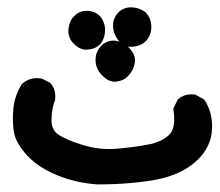

<svg xmlns="http://www.w3.org/2000/svg" viewBox="-20 -313 589 515"><path d="M240.7 181.6Q184.1 177.7 133.8 157.2Q83 136.2 53.2 104.5Q38.6 88.4 29.5 73Q20.5 57.6 17.6 43Q12.7 15.1 15.6 -19.5Q18.6 -54.7 37.6 -85.9L38.1 -87.4L39.6 -88.4Q60.5 -106.9 90.3 -102.5L91.8 -102.1L93.3 -101.6L112.8 -91.8L114.7 -90.8L115.7 -89.4Q130.4 -72.8 127.9 -46.9V-45.4L127.4 -43.9Q119.1 -24.4 118.2 6.8Q117.2 34.2 135.7 47.4Q157.7 62.5 203.1 76.2Q248 89.8 293 85.9Q339.4 82 377.4 74.7Q386.7 73.2 394.8 70.6Q402.8 67.9 409.9 64.7Q417 61.5 422.9 57.4Q428.7 53.2 433.6 48.8Q452.6 30.8 445.3 -19L444.8 -22L446.3 -24.9L456.1 -44.4L457 -46.4L458.5 -47.4Q475.1 -62 501 -59.6H502.9L504.9 -58.6L526.4 -46.9L528.3 -45.4L529.8 -43Q553.2 -5.4 547.9 42.5Q542.5 90.8 497.1 127Q475.1 144.5 446.3 155.5Q417.5 166.5 381.8 171.9Q358.4 175.3 335.2 177.5Q312 179.7 288.3 180.7Q264.6 181.6 241.2 181.6ZM285.6 -93.8Q268.1 -95.2 252 -112.8Q236.3 -129.9 236.3 -152.3Q236.3 -174.8 252 -190.4Q268.1 -206.5 291 -203.6Q312.5 -200.7 328.6 -182.1Q345.7 -163.1 341.3 -142.6Q339.4 -133.3 335.2 -125.2Q331.1 -117.2 324.7 -110.4Q311 -94.7 286.6 -93.8H286.1ZM207.5 -179.7Q190.4 -182.1 176.3 -197.3Q161.6 -213.4 163.6 -235.4Q164.6 -245.6 168.5 -254.6Q172.4 -263.7 179.7 -270.5Q194.3 -285.6 217.8 -283.7Q241.2 -281.7 252.9 -263.2Q264.2 -245.6 261.2 -223.6Q260.7 -220.2 260 -217Q259.3 -213.9 258.1 -210.9Q256.8 -208 255.6 -205.1Q254.4 -202.1 252.7 -199.7Q251 -197.3 249 -194.8Q247.1 -192.4 244.6 -190.9Q237.8 -185.1 228.8 -182.4Q219.7 -179.7 209 -179.7H208.5ZM326.7 -187.5Q309.1 -189.9 295.9 -207Q292 -212.4 289.1 -218.3Q286.1 -224.1 284.7 -230.7Q283.2 -237.3 283.2 -244.1Q283.2 -254.9 287.1 -264.2Q291 -273.4 298.8 -280.8Q314.9 -296.4 341.3 -292.5Q344.2 -292 347.2 -291.3Q350.1 -290.5 352.8 -289.6Q355.5 -288.6 357.9 -287.6Q360.4 -286.6 362.8 -285.2Q365.2 -283.7 367.4 -282.2Q369.6 -280.8 371.3 -279.1Q373 -277.3 374.8 -275.1Q376.5 -272.9 377.9 -270.5Q382.8 -262.7 384.8 -253.4Q386.7 -244.1 385.7 -234.4Q383.3 -213.9 369.1 -200.7Q361.3 -193.8 351.1 -190.7Q340.8 -187.5 328.1 -187.5H327.6Z"/></svg>

Font: NaikaiFont
Style: Bold
Weight: 700
Version: Version 1.89